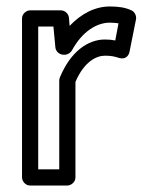

<svg xmlns="http://www.w3.org/2000/svg" viewBox="-20 -548 440 593"><path d="M98 -25V-466H145L151 -402C152 -389 164 -379 176 -379H180C189 -379 198 -385 202 -392C234 -451 279 -478 319 -478C330 -478 339 -477 346 -476L336 -423C326 -425 316 -426 304 -426C252 -426 198 -389 165 -309C164 -306 163 -303 163 -300V-25ZM48 0C48 11 58 25 73 25H188C199 25 213 15 213 0V-295C240 -358 278 -376 304 -376C323 -376 332 -374 348 -369C368 -363 378 -377 380 -388L400 -488C402 -498 397 -511 386 -516C367 -525 346 -528 319 -528C274 -528 231 -506 195 -468L193 -493C192 -505 181 -516 168 -516H73C62 -516 48 -506 48 -491Z"/></svg>

Font: Falling Sky
Style: Ou
Weight: 400
Designer: Paul D. Hunt
Foundry: Adobe Systems Incorporated
Version: Version 1.02